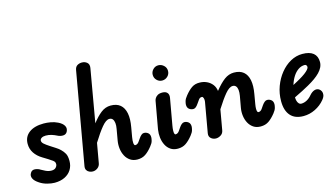

<svg xmlns="http://www.w3.org/2000/svg" viewBox="-100 -1284 2882 1649"><g transform="rotate(-15 1341.0 -459.0)"><path d="M211 9Q182 9 145.8 -0.5Q109.5 -10 81 -29Q44 -52.5 32.5 -77.8Q21 -103 35.5 -126Q48 -148.5 75 -146.8Q102 -145 123.5 -130.5Q134 -124 159.8 -111.5Q185.5 -99 212 -99Q238 -99 251 -113.2Q264 -127.5 264 -143Q264 -154.5 259.8 -161.8Q255.5 -169 246 -176.5Q231.5 -187 209.8 -200.8Q188 -214.5 163 -229.5Q120.5 -255 96.2 -291.5Q72 -328 72 -373.5Q72 -436.5 119.5 -472Q167 -507.5 250 -507.5Q279 -507.5 311.5 -501.8Q344 -496 373.5 -481.5Q409.5 -464 423.5 -439.5Q437.5 -415 422.5 -386.5Q410.5 -365.5 385 -364.8Q359.5 -364 334 -377.5Q318 -386 293 -394.2Q268 -402.5 240.5 -402.5Q216.5 -402.5 202.5 -393.5Q188.5 -384.5 188.5 -370.5Q188.5 -355.5 204.5 -341.2Q220.5 -327 250.5 -307.5Q274 -292 298.2 -276.8Q322.5 -261.5 336.5 -247Q356 -228.5 368.8 -205.5Q381.5 -182.5 381.5 -139.5Q381.5 -96 360.5 -62.2Q339.5 -28.5 301.2 -9.8Q263 9 211 9Z M552.5 0Q537 0 522 -6.8Q507 -13.5 498.8 -27.2Q490.5 -41 494 -62L638 -878.5Q643 -906.5 661.2 -917.5Q679.5 -928.5 702 -928.5Q729.5 -928.5 748 -912.2Q766.5 -896 761.5 -865L679.5 -394Q718.5 -445.5 758 -476.5Q797.5 -507.5 845 -507.5Q898.5 -507.5 930 -481Q961.5 -454.5 971.5 -404.2Q981.5 -354 968.5 -282L954 -198.5Q951.5 -182.5 950.2 -169Q949 -155.5 950.2 -145.2Q951.5 -135 954.5 -129.5Q957.5 -124 963 -124Q973.5 -124 982 -129.8Q990.5 -135.5 996.5 -144.5L1015.5 -171.5Q1025.5 -186.5 1036.8 -196.2Q1048 -206 1060 -206Q1081 -206 1096.8 -193.2Q1112.5 -180.5 1112.5 -154.5Q1112.5 -142.5 1107.5 -122.8Q1102.5 -103 1082.5 -79Q1052.5 -41 1022.2 -20.5Q992 0 950.5 0Q913 0 886.5 -17.8Q860 -35.5 844.5 -64.8Q829 -94 824.5 -129.2Q820 -164.5 826 -200L843.5 -300Q849 -329 846.5 -351.5Q844 -374 833.8 -386.8Q823.5 -399.5 804.5 -399.5Q775 -399.5 736.8 -353.2Q698.5 -307 650 -228.5L619.5 -55.5Q615.5 -30 595.5 -15Q575.5 0 552.5 0Z M1330 -600Q1303 -600 1283 -619.8Q1263 -639.5 1263 -668Q1263 -695 1282.5 -715.2Q1302 -735.5 1330 -735.5Q1356.5 -735.5 1377.8 -716.2Q1399 -697 1399 -668Q1399 -639.5 1378.8 -619.8Q1358.5 -600 1330 -600ZM1309 0Q1271 0 1244.8 -18Q1218.5 -36 1203.5 -65.8Q1188.5 -95.5 1184.2 -131.2Q1180 -167 1185.5 -203L1229 -446Q1230 -455 1237.2 -468Q1244.5 -481 1260.2 -490.8Q1276 -500.5 1302.5 -500.5Q1332.5 -500.5 1346.5 -484.2Q1360.5 -468 1355.5 -439.5L1313.5 -203Q1309.5 -180 1308.8 -162Q1308 -144 1311.2 -134Q1314.5 -124 1322 -124Q1332 -124 1340.5 -129.8Q1349 -135.5 1355 -144.5L1373.5 -171.5Q1383.5 -186.5 1395 -196.2Q1406.5 -206 1419 -206Q1439.5 -206 1455.5 -193.2Q1471.5 -180.5 1471.5 -154.5Q1471.5 -142.5 1466.2 -122.8Q1461 -103 1441.5 -79Q1411 -41 1381 -20.5Q1351 0 1309 0Z M1647.5 0Q1623 0 1604 -16.2Q1585 -32.5 1590 -61.5L1637 -329Q1638.5 -336.5 1638 -344.8Q1637.5 -353 1635.5 -360Q1633.5 -367 1630 -371.5Q1626.5 -376 1621 -376Q1609 -376 1601.8 -370.5Q1594.5 -365 1589 -356L1570 -329Q1560 -314 1548.8 -304.2Q1537.5 -294.5 1525 -294.5Q1504.5 -294.5 1488.2 -307.2Q1472 -320 1472 -346Q1472 -358 1477.5 -377.8Q1483 -397.5 1502.5 -421Q1533 -459.5 1563.2 -480.5Q1593.5 -501.5 1636 -500Q1669 -499.5 1698 -486Q1727 -472.5 1746 -448Q1765 -423.5 1769 -390Q1815.5 -448 1855.2 -477.5Q1895 -507 1940.5 -507Q1994 -507 2025.5 -480.8Q2057 -454.5 2066.8 -404.5Q2076.5 -354.5 2063.5 -282.5L2048.5 -195Q2045 -174.5 2044.8 -158.5Q2044.5 -142.5 2048 -133.2Q2051.5 -124 2058.5 -124Q2068.5 -124 2077.2 -129.8Q2086 -135.5 2091.5 -144.5L2110 -171.5Q2120.5 -186.5 2132 -196.2Q2143.5 -206 2155.5 -206Q2176 -206 2192 -193.2Q2208 -180.5 2208 -154.5Q2208 -142.5 2202.8 -122.8Q2197.5 -103 2178 -79Q2147.5 -41 2117.5 -20.5Q2087.5 0 2045.5 0Q2008 0 1981.8 -17.5Q1955.5 -35 1940 -63.8Q1924.5 -92.5 1919.8 -127.5Q1915 -162.5 1921 -197.5L1939.5 -300.5Q1944.5 -330 1942.2 -351.8Q1940 -373.5 1929.8 -386Q1919.5 -398.5 1901 -398.5Q1871 -398.5 1833.5 -353.8Q1796 -309 1748 -232.5L1716.5 -53.5Q1712 -27 1691 -13.5Q1670 0 1647.5 0Z M2424 9Q2348 9 2308.8 -35.8Q2269.5 -80.5 2269.5 -164Q2269.5 -232.5 2292.5 -294.8Q2315.5 -357 2354.8 -405.5Q2394 -454 2444.2 -481.8Q2494.5 -509.5 2549.5 -509.5Q2614 -509.5 2646.8 -482.5Q2679.5 -455.5 2679.5 -404Q2679.5 -380 2668.8 -357.5Q2658 -335 2637.8 -314Q2617.5 -293 2589.5 -273.2Q2561.5 -253.5 2527 -234Q2503 -220 2467 -201.8Q2431 -183.5 2393.5 -165.5Q2393.5 -157 2394.5 -149.8Q2395.5 -142.5 2397 -136Q2400.5 -120.5 2410 -109.8Q2419.5 -99 2433 -99Q2457.5 -99 2482.2 -112.2Q2507 -125.5 2526.5 -149.5Q2548.5 -175 2572.2 -182Q2596 -189 2615 -174.5Q2624.5 -167.5 2630.8 -154.2Q2637 -141 2634.2 -122.8Q2631.5 -104.5 2613.5 -82.5Q2579 -40.5 2528.8 -15.8Q2478.5 9 2424 9ZM2408 -271.5Q2423.5 -279.5 2439.5 -288.5Q2455.5 -297.5 2471 -306Q2500.5 -323 2521 -338.2Q2541.5 -353.5 2553 -366.8Q2564.5 -380 2564.5 -391Q2564.5 -399 2559.5 -405.8Q2554.5 -412.5 2545 -412.5Q2514.5 -412.5 2487.8 -394.2Q2461 -376 2440.8 -344.2Q2420.5 -312.5 2408 -271.5Z"/></g></svg>

Font: Edu AU VIC WA NT Pre SemiBold
Style: Regular
Weight: 600
Designer: Tina and Corey Anderson, Eben Sorkin, Mirko Velimirovic
Foundry: Google for Education
Version: Version 1.001